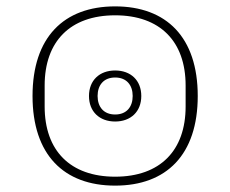

<svg xmlns="http://www.w3.org/2000/svg" viewBox="-20 -570 722 602"><path d="M341 12C502 12 600 -85 600 -269C600 -453 502 -550 341 -550C180 -550 82 -453 82 -269C82 -85 180 12 341 12ZM341 -189C390 -189 423 -220 423 -269C423 -318 390 -349 341 -349C292 -349 259 -318 259 -269C259 -220 292 -189 341 -189ZM341 -211C305 -211 286 -235 286 -269C286 -303 305 -327 341 -327C377 -327 396 -303 396 -269C396 -235 377 -211 341 -211ZM341 -16C200 -16 120 -98 120 -236V-302C120 -440 200 -522 341 -522C482 -522 562 -440 562 -302V-236C562 -98 482 -16 341 -16Z"/></svg>

Font: IBM Plex Thai Looped ExtraLight
Style: Regular
Weight: 200
Designer: Mike Abbink, Paul van der Laan, Pieter van Rosmalen, Ben Mitchell, Mark Frömberg
Foundry: Bold Monday
Version: Version 1.0